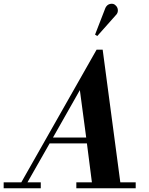

<svg xmlns="http://www.w3.org/2000/svg" viewBox="-73 -1016 802 1036"><path d="M-53.2 0V-32.2H42L448.2 -748H481L576.2 -32.2H659.2V0H338.9V-32.2H422.9L396 -242.2H194.8L75.2 -32.2H147V0ZM212.9 -273.9H392.1L357.9 -529.8ZM439.9 -829.1 496.1 -974.1Q505.4 -992.2 522.7 -995.1Q540 -998 549.8 -987.8Q561 -978.5 562.7 -964.4Q564.5 -950.2 556.2 -939L452.1 -821.8Z"/></svg>

Font: Fin Serif Display
Style: Italic
Weight: 400
Italic angle: -12°
Designer: J. Blake Harris
Version: Version 1.006;FEAKit 1.0